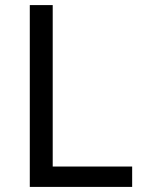

<svg xmlns="http://www.w3.org/2000/svg" viewBox="-20 -734 564 754"><path d="M97 0V-714H187V-80H499V0Z"/></svg>

Font: Noto Sans Medefaidrin
Style: Regular
Weight: 400
Designer: Dalton Maag Ltd
Foundry: Dalton Maag Ltd
Version: Version 1.002; ttfautohint (v1.8.4.7-5d5b)